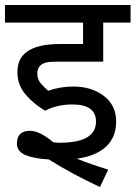

<svg xmlns="http://www.w3.org/2000/svg" viewBox="-20 -642 545 772"><path d="M382 110 415 40Q343 18 289 -4Q364 -14 405.5 -51.5Q447 -89 447 -154Q447 -218 398 -256Q349 -294 275 -294Q220 -294 174 -277Q158 -290 144 -306.5Q130 -323 130 -347Q130 -369 145 -381Q154 -388 167 -391Q180 -394 211 -394H395V-551H505V-622H0V-551H314V-465H221Q129 -465 87 -433Q50 -406 50 -352Q50 -301 82 -263Q114 -225 161 -197Q211 -222 271 -222Q366 -222 366 -153Q366 -68 219 -68Q208 -68 194 -70Q140 -116 101 -116Q48 -116 48 -65Q48 -33 82.5 -18.5Q117 -4 176 -1Q270 58 382 110Z"/></svg>

Font: Noto Sans Devanagari
Style: Regular
Weight: 400
Designer: Jelle Bosma - Monotype Design Team
Foundry: Monotype Imaging Inc.
Version: Version 1.901